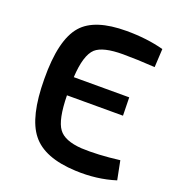

<svg xmlns="http://www.w3.org/2000/svg" viewBox="-130 -805 840 921"><g transform="rotate(20 289.5 -344.5)"><path d="M545 -585Q451 -591 382 -591Q280 -591 243 -558Q203 -521 197 -407H480L482 -314H196Q198 -190 230 -147Q260 -105 348 -99Q431 -95 543 -109L562 -13Q467 17 358 12Q196 5 132 -77Q68 -157 67 -350Q65 -551 134 -629Q198 -702 360 -702Q464 -702 550 -679Z"/></g></svg>

Font: Taylor Sans Upright Semi Bold
Style: Regular
Weight: 600
Italic angle: -8°
Designer: Natanael Gama
Version: Version 1.001 September 8, 2015